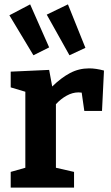

<svg xmlns="http://www.w3.org/2000/svg" viewBox="-20 -859 510 879"><path d="M29 0V-72L96 -91V-439L29 -459V-531L205 -539L219 -463Q260 -503 300.5 -524.5Q341 -546 388 -546Q419 -546 456 -536L447 -351H366L354 -435Q347 -436 339 -436Q312 -436 285 -421Q258 -406 236 -382V-91L319 -72V0ZM133 -606 23 -789 118 -839 205 -642ZM298 -606 194 -792 291 -839 371 -640Z"/></svg>

Font: Bitter
Style: Bold
Weight: 700
Designer: Sol Matas, and Bitter project Authors
Foundry: Sol Matas
Version: Version 2.001